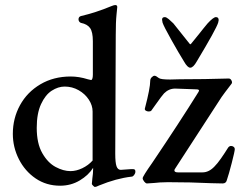

<svg xmlns="http://www.w3.org/2000/svg" viewBox="-20 -724 961 763"><path d="M345 7Q345 1 347 -15Q350 -35 350 -51V-57Q332 -28 297 -7Q262 14 219 14Q164 14 121.5 -15Q79 -44 55 -91.5Q31 -139 31 -192Q31 -254 59.5 -306Q88 -358 140.5 -389Q193 -420 261 -420Q294 -420 329 -409L342 -406Q345 -406 347 -411.5Q349 -417 349 -427V-560Q349 -597 338 -612.5Q327 -628 302 -633Q298 -634 295 -638Q292 -642 292 -647Q292 -657 301 -660Q361 -674 421 -699Q433 -704 438 -704Q446 -704 446 -696Q446 -693 443 -665.5Q440 -638 440 -584L438 -113Q438 -78 443 -63.5Q448 -49 460 -49L502 -52H507Q513 -52 515.5 -50Q518 -48 518 -42Q518 -35 513 -28.5Q508 -22 503 -22Q442 -15 374 13Q362 19 357 19Q355 19 350 14Q345 9 345 7ZM348 -86V-281Q348 -305 333 -328Q318 -351 292.5 -365.5Q267 -380 237 -380Q211 -380 185.5 -363.5Q160 -347 143 -310Q126 -273 126 -216Q126 -154 148 -115.5Q170 -77 201 -60.5Q232 -44 260 -44Q283 -44 307 -55.5Q331 -67 348 -86ZM547 -16Q547 -23 585 -77Q693 -237 769 -359Q771 -363 771 -364Q771 -369 759 -369L676 -372Q651 -372 632 -353Q625 -346 596 -305L581 -284Q578 -281 571 -281Q564 -281 559 -284.5Q554 -288 556 -294Q577 -374 577 -403Q577 -411 583 -417Q589 -423 594 -423Q600 -423 611 -414Q618 -408 656 -408L695 -409Q794 -409 889 -412Q896 -412 900 -404Q904 -396 900 -391Q870 -352 861 -339L676 -54Q673 -50 673 -47Q673 -39 687 -39H785Q810 -39 832 -62Q844 -74 858 -94Q872 -114 887 -138Q892 -144 898 -144Q904 -144 908.5 -140.5Q913 -137 913 -131Q913 -123 901 -76.5Q889 -30 882 -10Q879 5 865 5L819 4Q739 0 647 0Q629 0 615.5 1Q602 2 594 3L564 5Q559 5 553 -2.5Q547 -10 547 -16ZM711 -480Q691 -512 661 -565.5Q631 -619 626 -634L624 -646Q624 -656 635 -656Q641 -656 650.5 -648Q660 -640 669 -631L732 -552Q735 -548 736.5 -548Q738 -548 741 -552L771 -589Q780 -600 788.5 -611Q797 -622 805 -631Q828 -656 838 -656Q849 -656 849 -644Q849 -642 847 -634Q839 -608 762 -480Q748 -455 736 -455Q725 -455 711 -480Z"/></svg>

Font: EB Garamond Medium
Style: Regular
Weight: 500
Designer: Georg Duffner and Octavio Pardo
Foundry: Georg Duffner
Version: Version 1.000